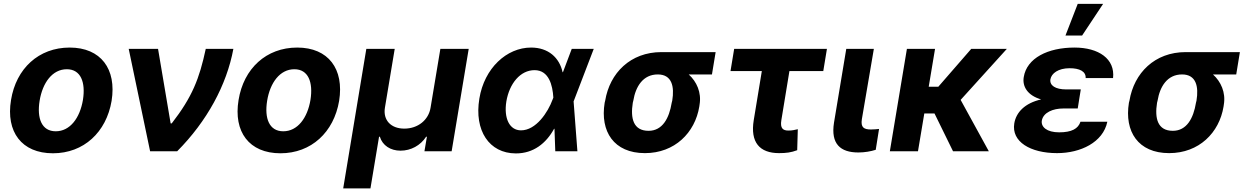

<svg xmlns="http://www.w3.org/2000/svg" viewBox="-20 -806 6646 1023"><path d="M262.1 10.7C426.1 10.7 546.5 -101.6 574.6 -268.5C601.9 -438.2 517.4 -552.6 351.2 -552.6C186.1 -552.6 65.7 -440.7 38.7 -273.1C10.7 -103.7 95.2 10.7 262.1 10.7ZM191.1 -269.2C206.7 -365.4 259.2 -437.1 335.9 -437.1C410.5 -437.1 436.8 -367.9 421.9 -273.8C405.9 -177.6 353.3 -106.5 277 -106.5C202.1 -106.5 175.8 -175.4 191.1 -269.2Z M779.8 0H924C1083.1 -160.2 1187.9 -353.3 1223.4 -545.5H1076.3C1042.3 -386.7 1004.3 -289.4 894.9 -148.4H889.2L822.1 -545.5H665.8Z M1474.4 10.7C1638.5 10.7 1758.9 -101.6 1786.9 -268.5C1814.3 -438.2 1729.8 -552.6 1563.6 -552.6C1398.4 -552.6 1278.1 -440.7 1251.1 -273.1C1223 -103.7 1307.5 10.7 1474.4 10.7ZM1403.4 -269.2C1419 -365.4 1471.6 -437.1 1548.3 -437.1C1622.9 -437.1 1649.1 -367.9 1634.2 -273.8C1618.3 -177.6 1565.7 -106.5 1489.3 -106.5C1414.4 -106.5 1388.1 -175.4 1403.4 -269.2Z M1808.6 197.8H1953.8L1999.6 -77.4H2003.9C2018.1 -30.9 2060.7 -3.2 2114 -3.2C2169.4 -3.2 2220.2 -30.9 2250.4 -77.4H2254.6L2241.5 0H2386.4L2477.3 -545.5H2326.3L2274.1 -232.2C2263.5 -166.5 2206.7 -120.7 2134.2 -120.7C2062.1 -120.7 2020.2 -166.5 2030.9 -232.2L2083.1 -545.5H1931.8Z M2727.6 11.4C2822.4 12.1 2889.9 -42.6 2932.2 -119.7L2934.3 -120L2938.6 0H3056.5L3036.2 -266L3038.4 -271.3L3143.5 -545.5H3026.3L2979.4 -421.2H2977.6C2960.6 -498.9 2901.6 -552.6 2809.7 -552.6C2679.3 -552.6 2560.4 -442.5 2534.1 -280.9C2505.7 -110.1 2586.6 10.7 2727.6 11.4ZM2677.9 -265.6C2694.2 -361.9 2752.8 -432.2 2828.1 -432.2C2904.5 -432.2 2924.4 -352.3 2928.3 -285.9L2924.4 -275.9C2899.5 -207.4 2835.9 -111.5 2756 -111.5C2694.2 -111.5 2663.7 -176.1 2677.9 -265.6Z M3204.5 -269.9 3201.7 -258.5C3176.8 -105.8 3250.4 9.9 3416.2 9.9C3574.9 9.9 3683.2 -98.7 3706 -238.6L3707.4 -248.6C3718.4 -313.2 3691.8 -371.4 3649.5 -409.4H3773.4L3793 -528.4H3504.3C3338.8 -528.4 3229 -416.9 3204.5 -269.9ZM3351.6 -258.5 3354.4 -269.9C3366.8 -345.2 3406.2 -409.4 3484.7 -409.4C3560 -409.4 3574.2 -345.2 3561.8 -269.9L3558.9 -258.5C3545.5 -175.8 3509.6 -109 3435.7 -109C3354 -109 3338.4 -175.8 3351.6 -258.5Z M4386 -545.5H3891.7L3872.2 -427.2H4039.1L3996.1 -166.2C3976.6 -47.6 4027.3 9.9 4131 9.9C4169 9.9 4195.7 6.4 4227.6 -5.7L4230.8 -117.5C4214.1 -114 4202.8 -110.4 4180.4 -110.4C4151.6 -110.4 4136 -122.5 4143.1 -165.5L4186.1 -427.2H4366.5Z M4489 -545.5 4423.7 -152.7C4405.5 -39.1 4457.7 6.4 4553.3 6.4C4586.6 6.4 4619.3 0.7 4646 -7.8L4663.7 -119C4652 -117.9 4638.8 -116.1 4620.4 -116.1C4582.7 -116.1 4565.3 -127.1 4572.1 -170.8L4636 -545.5Z M4962 -545.5H4812.1L4721.2 0H4871.1L4904.8 -201.3H4959.2L5057.9 0H5248.6L5098.4 -273.8L5344.5 -545.5H5154.8L4979.4 -343.8H4928.3Z M5657 -616.8H5745.7L5857.6 -785.5H5722.3ZM5384.2 -148.4C5368.3 -51.5 5469.1 9.9 5612.2 9.9C5737.6 9.9 5857.2 -47.6 5880 -157.3H5736.9C5724.8 -120.4 5690.3 -100.9 5623.2 -100.9C5557.2 -100.9 5525.9 -130 5530.9 -163C5538.7 -207.4 5591.6 -228 5644.9 -228H5722.3L5731.5 -285.9L5738.6 -329.5H5661.6C5602.6 -329.5 5571.7 -350.9 5576.7 -383.5C5582.4 -415.1 5618.3 -442.5 5679 -442.5C5731.9 -442.5 5766.3 -425.8 5764.6 -389.9H5910.5C5922.2 -492.5 5833.5 -552.6 5705.3 -552.6C5562.9 -552.6 5451 -496.4 5434.7 -395.6C5426.1 -345.9 5454.2 -297.6 5527.3 -276.3C5440 -256.4 5393.8 -207 5384.2 -148.4Z M5997.9 -269.9 5995 -258.5C5970.2 -105.8 6043.7 9.9 6209.5 9.9C6368.3 9.9 6476.6 -98.7 6499.3 -238.6L6500.7 -248.6C6511.7 -313.2 6485.1 -371.4 6442.8 -409.4H6566.8L6586.3 -528.4H6297.6C6132.1 -528.4 6022.4 -416.9 5997.9 -269.9ZM6144.9 -258.5 6147.7 -269.9C6160.2 -345.2 6199.6 -409.4 6278.1 -409.4C6353.3 -409.4 6367.5 -345.2 6355.1 -269.9L6352.3 -258.5C6338.8 -175.8 6302.9 -109 6229 -109C6147.4 -109 6131.7 -175.8 6144.9 -258.5Z"/></svg>

Font: Magic Ui Pro
Style: Bold Italic
Weight: 700
Italic angle: -9.39999°
Designer: Stefan Endress, Andreas Faust
Version: Version 1.000;FEAKit 1.0